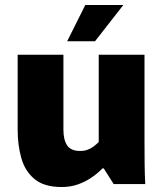

<svg xmlns="http://www.w3.org/2000/svg" viewBox="-20 -740 653 772"><path d="M228 12Q158 12 119.5 -19.5Q81 -51 66 -103.5Q51 -156 51 -218V-520H235V-218Q235 -178 250 -155.5Q265 -133 302 -133Q319 -133 332.5 -138Q346 -143 357 -151.5Q368 -160 377 -169V-520H561V-178Q561 -127 561.5 -82.5Q562 -38 564 0H437L397 -63H392Q376 -46 351.5 -28.5Q327 -11 296 0.5Q265 12 228 12ZM250 -574 323 -720H476L362 -574Z"/></svg>

Font: Murecho Thin ExtraBold
Style: Regular
Weight: 800
Version: Version 1.010